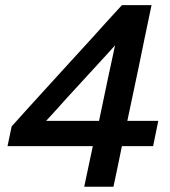

<svg xmlns="http://www.w3.org/2000/svg" viewBox="-20 -706 644 726"><path d="M298.5 0Q307 -40 314.5 -76Q322 -111.5 331 -153.5H8.5L24 -228Q50.5 -257.5 83 -293.5Q115.5 -329 148.5 -365.5Q181.5 -401.5 209 -432L321.5 -555Q351 -587.5 381 -621Q411 -654 441 -686.5H553Q540 -624.5 527.5 -564.8Q515 -505 503 -445.5L461.5 -249H578.5L559 -153.5H441Q432.5 -111.5 425 -75.8Q417.5 -40 409 0ZM237 -340Q216.5 -317 196 -294.5Q175 -271.5 154.5 -249H354.5L391.5 -425.5Q397.5 -453 403.5 -480.5Q409 -507.5 415 -534.5Q400.5 -518.5 387.5 -504Z"/></svg>

Font: Heraclito Medium
Style: Italic
Weight: 500
Italic angle: -12°
Designer: Kostas Bartsokas (font) & Cristiano Sobral (main changes)
Foundry: Kostas Bartsokas (font) & Cristiano Sobral (main changes)
Version: Version 1.00;July 8, 2020;FontCreator 13.0.0.2655 64-bit